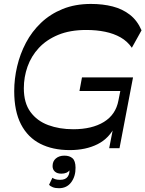

<svg xmlns="http://www.w3.org/2000/svg" viewBox="-20 -761 747 986"><path d="M338.4 9.8Q250.4 9.8 186.4 -22.9Q122.4 -55.6 87.7 -122.8Q53 -190.1 53 -292.9Q53 -356.2 68 -420.1Q83 -484 113.3 -541.5Q143.6 -599 190.8 -643.9Q238 -688.9 301.9 -714.8Q365.9 -740.8 447.2 -740.8Q508.2 -740.8 558.6 -727.8Q608.9 -714.9 646.9 -685.4Q684.9 -655.9 706.9 -605.3L657.1 -515.7Q634.1 -549.2 599.2 -569Q564.2 -588.8 519.9 -597.9Q475.7 -607.1 423.3 -607.1Q339.7 -607.1 279.2 -582.1Q218.7 -557.1 179.4 -514.7Q140.2 -472.3 121.3 -418.8Q102.4 -365.3 102.4 -307.9Q102.4 -232.4 136.3 -186.2Q170.2 -139.9 227.7 -118.6Q285.1 -97.3 355.9 -97.3Q452.6 -97.3 513.6 -134.8Q574.7 -172.3 588.2 -245.1L606.2 -335.8L627.1 -293.6H388.1L401 -363.6H663.2L593.7 0H540.7L568.4 -141.6L572.8 -116.8Q542 -51.2 481.4 -20.7Q420.9 9.8 338.4 9.8ZM282.7 205.5Q264.1 205.5 251.4 200.6Q238.7 195.7 232 187.8L249.1 152Q256.3 157.2 266 159.9Q275.7 162.5 288.9 162.5Q317 162.5 328.3 145.5Q339.7 128.4 335.6 105L340.3 110.3Q331.4 121.4 320.9 126.1Q310.4 130.8 294.9 130.8Q273.7 130.8 261.9 120.2Q250 109.6 250 92Q250 66.8 267 52.6Q284 38.3 310.7 38.3Q337.1 38.3 352.3 51.7Q367.6 65.2 367.9 99.8Q368.5 144.1 345.9 174.8Q323.3 205.5 282.7 205.5Z"/></svg>

Font: Savate ExtraLight
Style: Italic
Weight: 200
Italic angle: -11°
Designer: Max Esnée
Foundry: Plomb Type
Version: Version 2.000